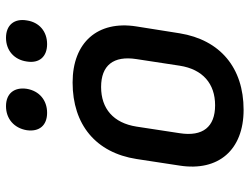

<svg xmlns="http://www.w3.org/2000/svg" viewBox="-116 -706 832 640"><g transform="rotate(-90 300.0 -386.0)"><path d="M473 -645C515 -645 546 -671 552 -713C559 -755 536 -782 494 -782C452 -782 421 -755 415 -713C408 -671 431 -645 473 -645ZM244 -645C286 -645 317 -671 324 -713C330 -755 308 -782 266 -782C224 -782 193 -755 186 -713C180 -671 202 -645 244 -645ZM254 10C394 10 487 -68 509 -203L532 -348C552 -476 479 -560 345 -560C204 -560 111 -482 90 -347L68 -203C48 -74 120 10 254 10ZM269 -85C197 -85 164 -126 176 -203L198 -347C210 -424 258 -465 330 -465C402 -465 435 -424 423 -347L401 -203C389 -126 341 -85 269 -85Z"/></g></svg>

Font: JetBrains Mono SemiBold
Style: Italic
Weight: 472
Italic angle: -9°
Monospace: yes
Designer: Philipp Nurullin, Konstantin Bulenkov
Foundry: JetBrains
Version: Version 2.305